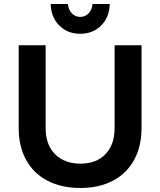

<svg xmlns="http://www.w3.org/2000/svg" viewBox="-20 -925 796 955"><path d="M380 -111Q459 -111 504.5 -158Q550 -205 550 -288V-700H684V-288Q684 -197 647 -129.5Q610 -62 541.5 -26Q473 10 380 10Q286 10 216.5 -26Q147 -62 110 -129.5Q73 -197 73 -288V-700H207V-288Q207 -205 254 -158Q301 -111 380 -111ZM379 -841Q404 -841 421 -859Q438 -877 440 -905H526Q524 -839 483 -798Q442 -757 379 -757Q316 -757 275 -798Q234 -839 232 -905H318Q320 -877 337 -859Q354 -841 379 -841Z"/></svg>

Font: Gontserrat Medium
Style: Regular
Weight: 500
Designer: Julieta Ulanovsky
Foundry: Julieta Ulanovsky
Version: Version 6.001